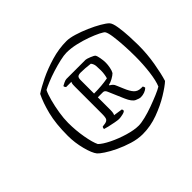

<svg xmlns="http://www.w3.org/2000/svg" viewBox="-124 -883 796 796"><g transform="rotate(-45 274.5 -484.5)"><path d="M300 -236Q271 -236 240 -245.5Q209 -255 181.5 -268Q154 -281 134.5 -294Q115 -307 109 -314Q96 -330 85.5 -370.5Q75 -411 75 -451Q75 -522 87.5 -571.5Q100 -621 117 -655Q139 -670 176 -688Q213 -706 258.5 -719.5Q304 -733 349 -733Q367 -733 393.5 -725Q420 -717 447.5 -705Q475 -693 496.5 -680.5Q518 -668 527 -659Q536 -650 540.5 -621.5Q545 -593 546.5 -561.5Q548 -530 548 -510Q548 -458 539.5 -408.5Q531 -359 521 -327Q505 -312 470 -290.5Q435 -269 390.5 -252.5Q346 -236 300 -236ZM313 -273Q328 -273 352.5 -279Q377 -285 403 -294.5Q429 -304 451.5 -313.5Q474 -323 485 -330Q495 -353 500.5 -396Q506 -439 506 -486Q506 -519 504 -551.5Q502 -584 498.5 -609Q495 -634 489 -644Q486 -649 468 -658Q450 -667 424 -676.5Q398 -686 369.5 -692.5Q341 -699 315 -699Q300 -699 276 -693.5Q252 -688 226.5 -680Q201 -672 179.5 -663Q158 -654 147 -648Q139 -632 131.5 -604Q124 -576 119 -545Q114 -514 114 -488Q114 -444 121.5 -401.5Q129 -359 139 -339Q153 -325 184.5 -309.5Q216 -294 251.5 -283.5Q287 -273 313 -273ZM275 -350Q268 -350 252 -353Q236 -356 221 -359.5Q206 -363 201 -365Q201 -366 202 -370.5Q203 -375 205 -376L220 -378Q231 -380 235.5 -386.5Q240 -393 240 -415V-574Q240 -589 241.5 -593.5Q243 -598 244 -599H213Q208 -604 208 -610Q211 -612 221.5 -617Q232 -622 238 -622H350Q355 -622 371.5 -615.5Q388 -609 392 -604Q395 -599 398 -583.5Q401 -568 401 -554Q401 -542 398 -527Q395 -512 390 -504Q383 -497 369.5 -489.5Q356 -482 345 -480V-477Q352 -473 357 -468.5Q362 -464 366 -453L377 -427Q388 -400 399.5 -388Q411 -376 430 -376H439Q440 -375 441.5 -372Q443 -369 443 -365Q436 -358 425 -354Q414 -350 403 -350Q394 -350 379 -357Q364 -364 351 -394L321 -464Q316 -476 306 -476H276V-401Q276 -391 274.5 -384.5Q273 -378 271 -376L311 -370Q313 -366 313 -361Q310 -356 296.5 -353Q283 -350 275 -350ZM276 -498Q322 -498 358 -505Q360 -510 362 -521.5Q364 -533 364 -546Q364 -560 363 -572.5Q362 -585 354 -595Q335 -597 324 -598Q313 -599 299 -599Q286 -599 281 -594.5Q276 -590 276 -576Z"/></g></svg>

Font: Texturina 72pt 72pt Thin
Style: Italic
Weight: 100
Italic angle: -11°
Designer: Guillermo Torres Carreño
Foundry: Omnibus-Type
Version: Version 1.002; ttfautohint (v1.8.3)